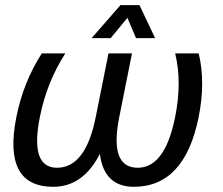

<svg xmlns="http://www.w3.org/2000/svg" viewBox="-20 -718 858 738"><path d="M140.6 -512.7H231Q160.2 -402.8 133.3 -268.6Q94.2 -73.2 199.2 -73.2Q309.1 -73.2 348.1 -268.6L397 -512.7H487.3L438.5 -268.6Q399.4 -73.2 509.3 -73.2Q614.3 -73.2 653.3 -268.6Q680.2 -402.8 653.3 -512.7H743.7Q770.5 -402.8 743.7 -268.6Q689.9 0 494.6 0Q379.9 0 363.8 -126.5Q299.3 0 184.6 0Q-10.7 0 43 -268.6Q69.8 -402.8 140.6 -512.7ZM442.9 -698.2H516.1L576.2 -571.3H502.9L469.7 -649.4L405.3 -571.3H332Z"/></svg>

Font: Sansation
Style: Italic
Weight: 400
Designer: Bernd Montag
Version: Version 1.301